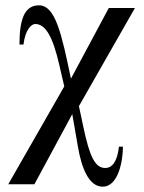

<svg xmlns="http://www.w3.org/2000/svg" viewBox="-20 -480 540 720"><path d="M486 -450H388L246 -185C211 -353 188 -460 126 -460C71 -460 53 -406 53 -313H68C75 -370 98 -390 112 -390C151 -390 178 -342 202 -238L221 -156L11 211H109L251 -52L272 69C286 152 314 220 365 220C425 220 441 120 441 70H426C420 128 399 150 375 150C336 150 316 106 293 -2L276 -82Z"/></svg>

Font: STIXGeneral
Style: Regular
Weight: 400
Designer: MicroPress Inc., with final additions and corrections provided by Coen Hoffman, Elsevier (retired)
Version: Version 1.1.0